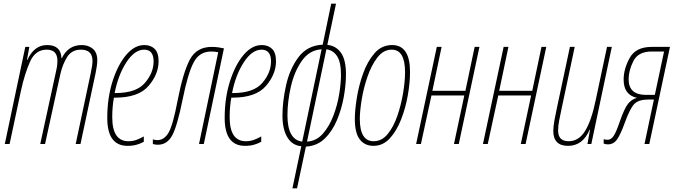

<svg xmlns="http://www.w3.org/2000/svg" viewBox="-20 -780 3661 1040"><path d="M6 0H32L94 -291Q114 -382 143 -446.5Q172 -511 233 -511Q291 -511 291 -451Q291 -443 290 -430.5Q289 -418 286 -405L198 0H224L307 -379Q319 -432 344 -471.5Q369 -511 418 -511Q481 -511 481 -450Q481 -428 472 -386L390 0H416L498 -385Q501 -399 504 -419.5Q507 -440 507 -453Q507 -496 482.5 -516Q458 -536 423 -536Q349 -536 315 -465H313Q310 -536 235 -536Q165 -536 128 -455H126L139 -526H117Z M671 10Q700 10 721.5 3.5Q743 -3 759 -12V-41Q740 -30 719.5 -22.5Q699 -15 676 -15Q588 -15 588 -145Q588 -203 597 -251H603Q730 -251 784.5 -314.5Q839 -378 839 -448Q839 -495 817.5 -515.5Q796 -536 762 -536Q708 -536 662.5 -481.5Q617 -427 589 -337.5Q561 -248 561 -141Q561 10 671 10ZM601 -276Q620 -374 664.5 -442.5Q709 -511 761 -511Q812 -511 812 -447Q812 -386 765 -331Q718 -276 606 -276Z M835 4Q885 4 912.5 -46Q940 -96 970 -245Q998 -383 1029 -442Q1060 -501 1124 -501Q1142 -501 1162 -497L1058 0H1084L1193 -518Q1180 -521 1163 -523.5Q1146 -526 1127 -526Q1045 -526 1008.5 -457.5Q972 -389 943 -240Q916 -98 892 -59.5Q868 -21 833 -21Q820 -21 808 -25V0Q820 4 835 4Z M1307 10Q1336 10 1357.5 3.5Q1379 -3 1395 -12V-41Q1376 -30 1355.5 -22.5Q1335 -15 1312 -15Q1224 -15 1224 -145Q1224 -203 1233 -251H1239Q1366 -251 1420.5 -314.5Q1475 -378 1475 -448Q1475 -495 1453.5 -515.5Q1432 -536 1398 -536Q1344 -536 1298.5 -481.5Q1253 -427 1225 -337.5Q1197 -248 1197 -141Q1197 10 1307 10ZM1237 -276Q1256 -374 1300.5 -442.5Q1345 -511 1397 -511Q1448 -511 1448 -447Q1448 -386 1401 -331Q1354 -276 1242 -276Z M1564 240H1589L1637 14Q1697 11 1738.5 -29Q1780 -69 1805.5 -130Q1831 -191 1842.5 -257Q1854 -323 1854 -377Q1854 -456 1827 -494Q1800 -532 1753 -537L1800 -760H1774L1728 -538Q1644 -534 1596.5 -470Q1549 -406 1529.5 -318Q1510 -230 1510 -154Q1510 -79 1537 -35.5Q1564 8 1612 12ZM1643 -13 1748 -513Q1785 -508 1806 -475.5Q1827 -443 1827 -374Q1827 -331 1817.5 -271.5Q1808 -212 1786 -154Q1764 -96 1729 -56Q1694 -16 1643 -13ZM1617 -13Q1537 -23 1537 -156Q1537 -229 1555.5 -310.5Q1574 -392 1615 -450.5Q1656 -509 1722 -513Z M2003 10Q2054 10 2091 -30Q2128 -70 2152.5 -132.5Q2177 -195 2189 -264Q2201 -333 2201 -390Q2201 -536 2104 -536Q2047 -536 2008.5 -491.5Q1970 -447 1946.5 -381Q1923 -315 1912.5 -248Q1902 -181 1902 -136Q1902 -59 1929 -24.5Q1956 10 2003 10ZM2004 -15Q1929 -15 1929 -136Q1929 -177 1939 -239.5Q1949 -302 1970.5 -364.5Q1992 -427 2024.5 -469Q2057 -511 2102 -511Q2174 -511 2174 -389Q2174 -340 2163.5 -276.5Q2153 -213 2132.5 -153Q2112 -93 2080 -54Q2048 -15 2004 -15Z M2234 0 2346 -526H2372L2322 -288H2501L2551 -526H2577L2465 0H2439L2495 -263H2317L2260 0Z M2596 0 2708 -526H2734L2684 -288H2863L2913 -526H2939L2827 0H2801L2857 -263H2679L2622 0Z M3057 10Q3137 10 3174 -78H3176L3162 0H3183L3294 -526H3268L3207 -239Q3184 -127 3149.5 -71Q3115 -15 3060 -15Q3003 -15 3003 -73Q3003 -98 3009 -128Q3015 -158 3021 -187L3093 -526H3067L2997 -197Q2990 -166 2983.5 -130Q2977 -94 2977 -71Q2977 10 3057 10Z M3479 -266Q3385 -266 3385 -351Q3385 -398 3411 -449.5Q3437 -501 3510 -501H3577L3527 -266ZM3273 2Q3304 2 3323 -25.5Q3342 -53 3365 -117Q3393 -194 3416.5 -217.5Q3440 -241 3493 -241H3522L3471 0H3497L3609 -526H3510Q3424 -526 3391 -466.5Q3358 -407 3358 -349Q3358 -266 3430 -250Q3401 -242 3381.5 -217.5Q3362 -193 3337 -121Q3317 -62 3303 -42.5Q3289 -23 3272 -23Q3259 -23 3250 -26V-2Q3262 2 3273 2Z"/></svg>

Font: Noto Sans Display Condensed Thin
Style: Italic
Weight: 250
Width: 3
Italic angle: -12°
Designer: Monotype Design Team
Foundry: Monotype Imaging Inc.
Version: Version 1.900